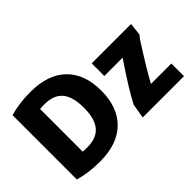

<svg xmlns="http://www.w3.org/2000/svg" viewBox="-110 -1054 1418 1418"><g transform="rotate(-45 599.0 -345.0)"><path d="M655 -345Q655 -173 557.5 -77Q460 19 278 19Q158 19 63 -9V-681Q163 -709 276 -709Q460 -709 557.5 -614Q655 -519 655 -345ZM239 -569V-124Q240 -124 246 -123.5Q252 -123 262.5 -122.5Q273 -122 286 -122Q382 -122 428.5 -177Q475 -232 475 -347Q475 -461 429.5 -516Q384 -571 287 -571Q274 -571 263 -570.5Q252 -570 246 -569.5Q240 -569 239 -569ZM1158 -538Q1150 -472 1147 -439L1125 -412Q997 -212 949 -121H1162V11H731Q737 -20 750 -102Q799 -200 938 -406H747V-538Z"/></g></svg>

Font: Repo
Style: ExtraBold
Weight: 800
Designer: Stefan Peev
Foundry: Context Ltd
Version: Version 001.000